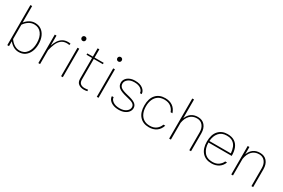

<svg xmlns="http://www.w3.org/2000/svg" viewBox="92 -1751 4162 2823"><g transform="rotate(30 2173.0 -339.0)"><path d="M118.7 0H89.4V-680.7H118.7V-400.9Q151.4 -441.4 192.9 -464.8Q234.4 -488.3 283.2 -488.3Q344.2 -488.3 388.4 -457.5Q432.6 -426.8 456.8 -371.6Q481 -316.4 481 -242.2Q481 -168.5 456.8 -112.8Q432.6 -57.1 388.2 -26.1Q343.8 4.9 282.7 4.9Q233.9 4.9 192.6 -18.6Q151.4 -42 118.7 -82.5ZM119.1 -119.6Q149.4 -75.2 191.4 -47.9Q233.4 -20.5 282.2 -20.5Q361.3 -20.5 406.2 -81.1Q451.2 -141.6 451.2 -242.7Q451.2 -343.3 406.2 -403.1Q361.3 -462.9 282.2 -462.9Q233.4 -462.9 191.4 -435.8Q149.4 -408.7 119.1 -363.8L118.7 -364.3V-119.1Z M616.7 -483.4H646V-314Q662.1 -363.3 687.5 -402.6Q712.9 -441.9 750.7 -464.8Q788.6 -487.8 842.8 -487.8Q864.7 -487.8 884.8 -482.4L877 -456.5Q864.3 -462.4 836.9 -462.4Q777.8 -462.4 740.7 -431.4Q703.6 -400.4 681.9 -349.4Q660.2 -298.3 646.5 -237.3L646 -237.8V0H616.7Z M979.5 -645.5Q979.5 -661.1 990 -672.1Q1000.5 -683.1 1017.1 -683.1Q1034.2 -683.1 1044.4 -672.1Q1054.7 -661.1 1054.7 -645.5Q1054.7 -629.9 1044.4 -618.7Q1034.2 -607.4 1017.1 -607.4Q1000.5 -607.4 990 -618.7Q979.5 -629.9 979.5 -645.5ZM1002.9 -483.4H1032.2V0H1002.9Z M1443.8 -26.9 1448.7 -2.9Q1418.9 4.9 1389.2 4.9Q1335.9 4.9 1299.6 -22Q1263.2 -48.8 1263.2 -108.9V-460H1168.9V-483.4H1263.2V-624H1292.5V-483.4H1446.8V-460H1292.5V-110.8Q1292.5 -64.5 1317.6 -42.7Q1342.8 -21 1388.2 -21Q1403.8 -21 1419.4 -22.9Q1435.1 -24.9 1443.8 -26.9Z M1585.4 -645.5Q1585.4 -661.1 1595.9 -672.1Q1606.4 -683.1 1623 -683.1Q1640.1 -683.1 1650.4 -672.1Q1660.6 -661.1 1660.6 -645.5Q1660.6 -629.9 1650.4 -618.7Q1640.1 -607.4 1623 -607.4Q1606.4 -607.4 1595.9 -618.7Q1585.4 -629.9 1585.4 -645.5ZM1608.9 -483.4H1638.2V0H1608.9Z M1982.9 -487.8Q2065.4 -487.8 2113 -451.2Q2160.6 -414.6 2160.6 -363.8H2131.3Q2131.3 -403.3 2092.3 -432.9Q2053.2 -462.4 1983.4 -462.4Q1916.5 -462.4 1877.2 -431.2Q1837.9 -399.9 1837.9 -358.4Q1837.9 -317.4 1869.6 -293.7Q1901.4 -270 1983.9 -250.5Q2081.5 -229 2121.6 -200.7Q2161.6 -172.4 2161.6 -125Q2161.6 -90.3 2139.4 -60.5Q2117.2 -30.8 2076.7 -12.9Q2036.1 4.9 1981 4.9Q1924.3 4.9 1882.8 -12.2Q1841.3 -29.3 1818.8 -57.9Q1796.4 -86.4 1796.4 -119.6H1826.2Q1826.2 -81.1 1867.9 -51Q1909.7 -21 1981.4 -21Q2051.3 -21 2092.5 -52.2Q2133.8 -83.5 2133.8 -125Q2133.8 -161.1 2102.3 -181.9Q2070.8 -202.6 1989.3 -219.7Q1890.6 -242.7 1850.3 -273.9Q1810.1 -305.2 1810.1 -358.4Q1810.1 -393.6 1831.1 -423.1Q1852.1 -452.6 1890.9 -470.2Q1929.7 -487.8 1982.9 -487.8Z M2493.2 -487.8Q2567.4 -487.8 2618.7 -452.6Q2669.9 -417.5 2693.4 -346.7H2662.1Q2645.5 -396 2603.3 -429Q2561 -461.9 2493.2 -461.9Q2431.2 -461.9 2389.2 -433.6Q2347.2 -405.3 2325.9 -355.5Q2304.7 -305.7 2304.7 -241.2Q2304.7 -176.8 2325.9 -127Q2347.2 -77.1 2389.2 -48.8Q2431.2 -20.5 2493.2 -20.5Q2561 -20.5 2603.3 -53.5Q2645.5 -86.4 2662.1 -135.7H2693.4Q2669.9 -64.9 2618.7 -29.8Q2567.4 5.4 2493.2 5.4Q2392.1 5.4 2334.7 -59.6Q2277.3 -124.5 2277.3 -241.2Q2277.3 -357.9 2334.7 -422.9Q2392.1 -487.8 2493.2 -487.8Z M2867.2 0H2837.4V-680.7H2867.2V-361.3Q2917.5 -487.8 3047.4 -487.8Q3123.5 -487.8 3166.3 -437.3Q3209 -386.7 3209 -302.2V0H3179.7V-303.2Q3179.7 -375 3143.8 -418.9Q3107.9 -462.9 3045.4 -462.9Q2974.1 -462.9 2927.7 -416.3Q2881.3 -369.6 2867.2 -284.2Z M3366.7 -239.3Q3367.2 -143.6 3414.8 -82Q3462.4 -20.5 3555.2 -20.5Q3621.1 -20.5 3662.1 -50.8Q3703.1 -81.1 3719.2 -121.1H3750.5Q3728 -61 3677.7 -27.8Q3627.4 5.4 3555.2 5.4Q3454.1 5.4 3396.7 -59.6Q3339.4 -124.5 3339.4 -241.7Q3339.4 -359.9 3397.2 -423.8Q3455.1 -487.8 3550.3 -487.8Q3627 -487.8 3673.8 -455.6Q3720.7 -423.3 3741.7 -367.2Q3762.7 -311 3761.2 -239.3ZM3367.7 -265.1H3731.9Q3728 -320.3 3710.2 -365Q3692.4 -409.7 3654.3 -436Q3616.2 -462.4 3550.3 -462.4Q3466.3 -462.4 3419.7 -407.2Q3373 -352.1 3367.7 -265.1Z M3921.4 0H3892.1V-483.4H3921.4V-359.9Q3971.2 -487.8 4102.1 -487.8Q4178.2 -487.8 4220.9 -437.3Q4263.7 -386.7 4263.7 -302.2V0H4234.4V-303.2Q4234.4 -375 4198.5 -418.9Q4162.6 -462.9 4100.1 -462.9Q4027.8 -462.9 3981.4 -415.5Q3935.1 -368.2 3921.4 -281.2Z"/></g></svg>

Font: Estedad-FD Thin
Style: Regular
Weight: 100
Designer: Amin Abedi
Version: Version 7.3